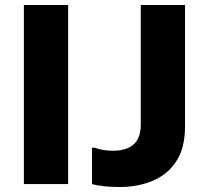

<svg xmlns="http://www.w3.org/2000/svg" viewBox="-20 -740 832 772"><path d="M76 -720H254V0H76ZM350 -146H361Q392 -134 434 -134Q489 -134 517.5 -159.5Q546 -185 546 -240V-720H724V-232Q724 -146 689.5 -92.5Q655 -39 595 -13.5Q535 12 459 12Q430 12 400 9Q370 6 350 0Z"/></svg>

Font: Kufam
Style: Bold
Weight: 700
Designer: Wael Morcos, Artur Schmal
Foundry: Original Type
Version: Version 1.300; ttfautohint (v1.8.3)